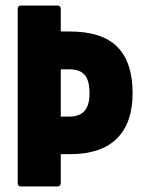

<svg xmlns="http://www.w3.org/2000/svg" viewBox="-20 -675 524 695"><path d="M56 0Q44 0 44 -13V-642Q44 -655 56 -655H187Q200 -655 200 -642V-561H232Q350 -561 405 -505Q460 -449 460 -338Q460 -230 403 -173.5Q346 -117 234 -117H200V-13Q200 0 187 0ZM200 -253H231Q268 -253 286 -273.5Q304 -294 304 -337Q304 -384 286.5 -404Q269 -424 232 -424H200Z"/></svg>

Font: Sofia Sans Condensed Black
Style: Regular
Weight: 900
Designer: Botio Nikoltchev, Ani Petrova
Foundry: lettersoup
Version: Version 4.101